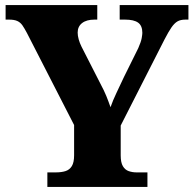

<svg xmlns="http://www.w3.org/2000/svg" viewBox="-20 -734 761 754"><path d="M166 0V-57H199Q221 -57 237 -62Q253 -67 262 -81.5Q271 -96 271 -124V-243L86 -604Q76 -623 68 -634.5Q60 -646 48 -651.5Q36 -657 15 -657H2V-714H362V-657H351Q320 -657 302.5 -643.5Q285 -630 285 -606Q285 -594 289 -579.5Q293 -565 300 -551L374 -406Q389 -378 397.5 -357Q406 -336 414 -313Q423 -339 437.5 -369.5Q452 -400 467 -432L523 -545Q534 -570 536.5 -584.5Q539 -599 539 -605Q539 -633 522.5 -645Q506 -657 471 -657H450V-714H720V-657H708Q689 -657 677 -650Q665 -643 653.5 -626.5Q642 -610 626 -579L454 -241V-124Q454 -96 462.5 -81.5Q471 -67 485.5 -62Q500 -57 516 -57H559V0Z"/></svg>

Font: Noto Serif Hebrew ExtraBold
Style: Regular
Weight: 800
Version: Version 2.003